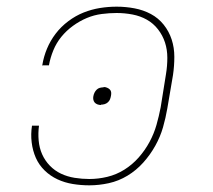

<svg xmlns="http://www.w3.org/2000/svg" viewBox="-20 -548 640 576"><path d="M248 8Q223 8 198.5 4Q174 0 152.5 -10Q131 -20 114 -36.5Q97 -53 87.5 -74.5Q78 -96 75 -121Q72 -146 76 -171H97Q94 -149 96 -126.5Q98 -104 106.5 -85Q115 -66 129.5 -51Q144 -36 163 -27Q182 -18 204 -14.5Q226 -11 248 -11Q275 -11 302 -17.5Q329 -24 353 -39Q377 -54 396 -75.5Q415 -97 428.5 -122Q442 -147 449.5 -173.5Q457 -200 462 -226L478 -326Q482 -350 482 -374.5Q482 -399 475 -420.5Q468 -442 454 -460Q440 -478 420.5 -489Q401 -500 377.5 -504.5Q354 -509 330 -509Q308 -509 285 -506Q262 -503 240.5 -494Q219 -485 199 -470.5Q179 -456 164 -437.5Q149 -419 140 -397Q131 -375 127 -353Q127 -352 127 -352Q127 -352 127 -352H106Q106 -352 106 -352.5Q106 -353 107 -353Q111 -378 121 -402Q131 -426 147 -447Q163 -468 185 -484.5Q207 -501 231 -510.5Q255 -520 280 -524Q305 -528 330 -528Q357 -528 383.5 -523Q410 -518 432.5 -506Q455 -494 471 -474Q487 -454 495 -429.5Q503 -405 503 -377.5Q503 -350 499 -323L482 -223Q477 -194 469 -166Q461 -138 446 -111Q431 -84 410 -60.5Q389 -37 362.5 -21Q336 -5 306.5 1.5Q277 8 248 8ZM283 -233Q277 -233 272 -235Q267 -237 264 -240.5Q261 -244 260 -249Q259 -254 260 -259Q261 -265 263.5 -270Q266 -275 270 -279Q274 -283 279.5 -284.5Q285 -286 291 -286Q291 -286 291 -286.5Q291 -287 291 -287Q296 -287 301 -285Q306 -283 309.5 -279.5Q313 -276 313.5 -271Q314 -266 313 -261Q312 -255 310 -250Q308 -245 303.5 -241Q299 -237 293.5 -235.5Q288 -234 283 -234Q283 -234 283 -233.5Q283 -233 283 -233Z"/></svg>

Font: Iosevka Etoile Thin Oblique
Style: Regular
Weight: 100
Italic angle: -9°
Designer: Belleve Invis
Foundry: Belleve Invis
Version: Version 15.5.2; ttfautohint (v1.8.4)